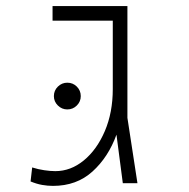

<svg xmlns="http://www.w3.org/2000/svg" viewBox="-20 -606 626 635"><path d="M155.3 8.8Q137.7 8.8 119.4 5.6Q101.1 2.4 81.1 -5.9L86.4 -52.2Q106.4 -45.9 126.5 -43Q146.5 -40 163.1 -40Q213.9 -40 257.1 -75.4Q300.3 -110.8 326.7 -172.4Q353 -233.9 353 -311.5V-537.6H153.8V-585.9H401.4V-216.3L434.6 0H386.2L365.2 -160.6Q338.4 -86.4 285.9 -38.8Q233.4 8.8 155.3 8.8ZM202.6 -244.1Q184.6 -244.1 171.4 -257.1Q158.2 -270 158.2 -288.1Q158.2 -306.6 171.4 -319.6Q184.6 -332.5 202.6 -332.5Q221.2 -332.5 234.1 -319.6Q247.1 -306.6 247.1 -288.1Q247.1 -270 234.1 -257.1Q221.2 -244.1 202.6 -244.1Z"/></svg>

Font: Cascadia Mono ExtraLight
Style: Regular
Weight: 200
Monospace: yes
Designer: Aaron Bell
Foundry: Saja Typeworks
Version: Version 2404.023; ttfautohint (v1.8.4)